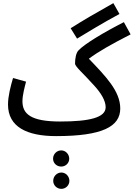

<svg xmlns="http://www.w3.org/2000/svg" viewBox="-20 -846 852 1223"><path d="M471 -600C547 -646 630 -697 741 -757L702 -826C591 -764 509 -716 430 -666ZM337 21C633 21 746 -40 746 -155C746 -266 653 -360 546 -472C608 -518 687 -563 812 -627L769 -705C643 -641 518 -566 480 -525C464 -509 458 -472 458 -441C458 -422 509 -380 579 -302C626 -251 653 -203 653 -163C653 -97 550 -72 363 -72C175 -72 123 -121 123 -201C123 -241 138 -295 146 -326L63 -349C48 -299 31 -233 31 -180C31 -38 151 21 337 21ZM370 215C398 215 421 193 421 165C421 136 398 112 370 112C341 112 318 136 318 165C318 193 341 215 370 215ZM371 357C399 357 422 334 422 306C422 277 399 253 371 253C342 253 319 277 319 306C319 334 342 357 371 357Z"/></svg>

Font: Noto Sans Arabic Cond Med
Style: Regular
Weight: 500
Width: 3
Designer: Monotype Design Team, Nadine Chahine, Nizar Qandah and Khaled Hosny
Foundry: Monotype Imaging Inc.
Version: Version 2.012